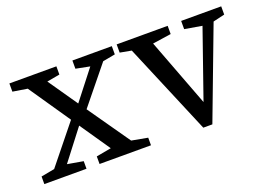

<svg xmlns="http://www.w3.org/2000/svg" viewBox="-77 -662 1185 856"><g transform="rotate(-20 515.5 -234.5)"><path d="M210 -36V0H10V-36L74 -48L220 -229L86 -425L17 -436V-475H240V-436L179 -425L275 -286L382 -423L316 -436V-475H503V-436L444 -425L301 -249L440 -50L516 -36V0H272V-36L343 -49L245 -192L135 -49Z M805 6H762L580 -426L526 -436V-475H768V-436L680 -423L802 -101L914 -422L832 -436V-475H1022V-436L967 -423Z"/></g></svg>

Font: Source Serif Pro
Style: Regular
Weight: 400
Designer: Frank Grießhammer
Foundry: Adobe Systems Incorporated
Version: Version 2.000;PS 1.000;hotconv 16.6.51;makeotf.lib2.5.65220